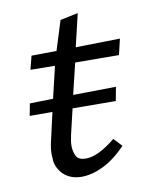

<svg xmlns="http://www.w3.org/2000/svg" viewBox="-68 -596 511 657"><g transform="rotate(-10 187.0 -268.0)"><path d="M173 -227 152 -138Q147 -116 147 -100Q147 -83 154.5 -66.5Q162 -50 189 -50Q211 -50 237 -63Q263 -76 292 -100L319 -71Q278 -29 238.5 -10Q199 9 163 9Q139 9 120 -0.5Q101 -10 89.5 -27.5Q78 -45 76.5 -61Q75 -77 75 -84Q75 -105 81 -130L103 -227H24L32 -269L113 -271L139 -381L54 -382L66 -429L153 -430L185 -532L247 -545L220 -431L374 -434L361 -379L209 -380L183 -272L332 -274L323 -226Z"/></g></svg>

Font: Isabella Sans
Style: Italic
Weight: 400
Italic angle: -12°
Designer: Christian Thalmann (Catharsis Fonts), Cristiano Sobral
Foundry: The Isabella Sans Project Authors
Version: Version 2.026; ttfautohint (v1.8.4.7-5d5b-dirty)